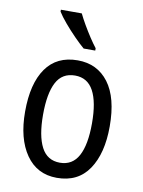

<svg xmlns="http://www.w3.org/2000/svg" viewBox="-87 -826 667 896"><g transform="rotate(10 246.5 -378.0)"><path d="M447 -269Q447 -141 396 -65.5Q345 10 245 10Q151 10 98.5 -65.5Q46 -141 46 -269Q46 -402 97 -474.5Q148 -547 247 -547Q340 -547 393.5 -476Q447 -405 447 -269ZM131 -269Q131 -169 159 -115.5Q187 -62 247 -62Q306 -62 334.5 -114.5Q363 -167 363 -269Q363 -370 334.5 -422.5Q306 -475 247 -475Q186 -475 158.5 -422.5Q131 -370 131 -269ZM227 -766Q238 -743 254 -715.5Q270 -688 287 -662Q304 -636 319 -617V-606H264Q244 -623 216.5 -651Q189 -679 165 -707.5Q141 -736 128 -757V-766Z"/></g></svg>

Font: Noto Sans Tamil Condensed
Style: Regular
Weight: 400
Width: 3
Designer: Jelle Bosma - Monotype Design Team
Foundry: Monotype Imaging Inc.
Version: Version 2.004; ttfautohint (v1.8.4.7-5d5b)